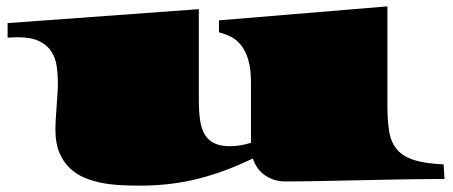

<svg xmlns="http://www.w3.org/2000/svg" viewBox="-20 -562 1424 604"><path d="M154.3 -154.3Q154.3 -169.4 155.5 -188.7Q156.7 -208 158.2 -228.3Q159.7 -248.5 160.9 -268.1Q162.1 -287.6 162.1 -303.7Q162.1 -328.6 158.4 -353.8Q154.8 -378.9 142.1 -399.2Q129.4 -419.4 104.2 -432.1Q79.1 -444.8 36.6 -444.8Q21.5 -444.8 3.9 -443.4V-489.3L605.5 -533.2V-246.6Q605.5 -210 609.6 -182.9Q613.8 -155.8 624.8 -137.9Q635.7 -120.1 654.8 -111.1Q673.8 -102.1 703.1 -102.1Q718.8 -102.1 735.6 -104.7Q752.4 -107.4 769.5 -112.8V-301.3Q769.5 -343.8 761.5 -372.1Q753.4 -400.4 739.7 -418.2Q726.1 -436 707.8 -445.6Q689.5 -455.1 668.9 -460.4V-498L1198.7 -542V-228.5Q1198.7 -180.7 1204.6 -147Q1210.4 -113.3 1229 -91.6Q1247.6 -69.8 1282.5 -58.6Q1317.4 -47.4 1375.5 -44.9L1378.4 1Q1345.2 1 1302 1.5Q1258.8 2 1211.7 2.9Q1164.6 3.9 1116 4.9Q1067.4 5.9 1022.7 6.8Q978 7.8 940.4 8.3Q902.8 8.8 877.9 8.8Q856.4 8.8 839.6 2.7Q822.8 -3.4 809.8 -13.4Q796.9 -23.4 788.3 -36.4Q779.8 -49.3 775.4 -63.5Q733.9 -43.5 692.6 -27.8Q651.4 -12.2 608.2 -1Q564.9 10.3 518.6 16.1Q472.2 22 420.9 22Q395 22 365.2 20.8Q335.4 19.5 305.9 14.4Q276.4 9.3 248.8 -1.7Q221.2 -12.7 200.2 -32.5Q179.2 -52.2 166.7 -81.8Q154.3 -111.3 154.3 -154.3Z"/></svg>

Font: Asset
Style: Regular
Weight: 400
Designer: Riccardo De Franceschi
Foundry: Sorkin Type Co.
Version: Version 1.001